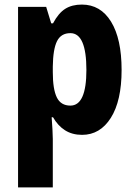

<svg xmlns="http://www.w3.org/2000/svg" viewBox="-20 -580 589 840"><path d="M59 240V-550H182L204 -478H212Q236 -523 265.5 -541.5Q295 -560 338 -560Q420 -560 466 -485Q512 -410 512 -274Q512 -139 465 -64.5Q418 10 339 10Q296 10 264.5 -10Q233 -30 212 -67H206Q208 -38 209.5 -14Q211 10 211 28V240ZM288 -118Q358 -118 358 -274Q358 -435 288 -435Q247 -435 229.5 -400Q212 -365 211 -289V-264Q211 -190 228.5 -154Q246 -118 288 -118Z"/></svg>

Font: Noto Sans Condensed ExtraBold
Style: Regular
Weight: 800
Width: 3
Designer: Monotype Design Team
Foundry: Monotype Imaging Inc.
Version: Version 2.013; ttfautohint (v1.8.4.7-5d5b)